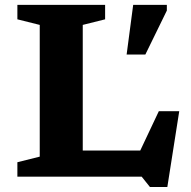

<svg xmlns="http://www.w3.org/2000/svg" viewBox="-20 -727 784 790"><path d="M668.5 42.5H597L563 0H51.5V-59.5L143.5 -82.5V-624.5L51.5 -647.5V-707H412.5V-647.5L320.5 -624.5V-107.5H557L633.5 -269.5H717.5ZM501 -502.5 528 -707H666.5V-683.5L578 -502.5Z"/></svg>

Font: Newsreader Caption SemiBold
Style: Regular
Weight: 600
Designer: Hugues Gentile
Foundry: Production Type
Version: Version 1.001